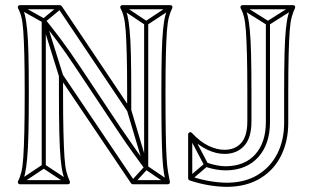

<svg xmlns="http://www.w3.org/2000/svg" viewBox="-20 -708 1206 746"><path d="M240 7 248 -7 154 -69Q153 -70 150.5 -70Q148 -70 146 -69L53 -7L61 7L154 -55Q156 -57 150 -57Q144 -57 146 -55ZM459 -687 451 -673 544 -611Q546 -610 548.5 -610Q551 -610 552 -611L646 -673L638 -687L544 -625Q542 -624 548 -624Q554 -624 552 -625ZM61 -687 53 -673 146 -621Q148 -620 151 -620.5Q154 -621 155 -622L218 -674L208 -686L145 -634Q143 -633 149.5 -633.5Q156 -634 154 -635ZM628 7 636 -7 552 -64Q550 -66 547 -65Q544 -64 542 -62L490 -5L502 5L554 -52Q556 -54 548.5 -53Q541 -52 544 -50ZM142 -62H158V-628Q158 -634 149 -631Q140 -628 144 -623Q170 -591 202 -548.5Q234 -506 279 -438Q279 -438 279 -438Q279 -438 279 -438L432 -208Q432 -208 432 -208Q432 -208 432 -208Q472 -148 497.5 -113Q523 -78 542 -52Q545 -48 550.5 -49.5Q556 -51 556 -57V-618H540V-57Q540 -51 549 -54.5Q558 -58 554 -62Q535 -88 510.5 -123Q486 -158 446 -216Q446 -216 446 -216Q446 -216 446 -216L293 -446Q293 -446 293 -446Q293 -446 293 -446Q247 -515 214.5 -558Q182 -601 156 -633Q152 -638 147 -636Q142 -634 142 -628ZM490 -281 474 -277 540 -55 556 -59ZM158 -630 142 -626 209 -412 225 -416ZM640 -2Q636 -21 632.5 -42.5Q629 -64 627 -99.5Q625 -135 624 -194.5Q623 -254 623 -349Q623 -438 624.5 -495Q626 -552 628.5 -587Q631 -622 636.5 -642Q642 -662 649 -676Q651 -681 649 -684.5Q647 -688 642 -688H455Q451 -688 448.5 -684.5Q446 -681 448 -676Q456 -662 461 -642Q466 -622 468.5 -587Q471 -552 472.5 -495Q474 -438 474 -349V-279L489 -283L220 -684Q217 -688 213 -688H57Q53 -688 50.5 -684.5Q48 -681 50 -676Q58 -662 63 -642Q68 -622 70.5 -587Q73 -552 74.5 -495Q76 -438 76 -349Q76 -255 74.5 -194.5Q73 -134 70.5 -97Q68 -60 63 -39.5Q58 -19 50 -4Q48 0 50.5 4Q53 8 57 8H244Q249 8 251 4Q253 0 251 -4Q244 -19 238.5 -39.5Q233 -60 230.5 -97Q228 -134 226.5 -194.5Q225 -255 225 -349V-414L210 -410L489 4Q492 8 496 8H632Q636 8 638.5 5Q641 2 640 -2ZM624 2 632 -8H496L503 -4L224 -418Q220 -423 214.5 -421.5Q209 -420 209 -414V-349Q209 -253 210.5 -191Q212 -129 215.5 -91.5Q219 -54 224.5 -32.5Q230 -11 237 4L244 -8H57L64 4Q72 -11 77 -32.5Q82 -54 85.5 -91.5Q89 -129 90.5 -191Q92 -253 92 -349Q92 -440 90.5 -498.5Q89 -557 85.5 -592.5Q82 -628 77 -648.5Q72 -669 64 -684L57 -672H213L206 -676L475 -275Q479 -270 484.5 -271.5Q490 -273 490 -279V-349Q490 -440 488.5 -498.5Q487 -557 483.5 -592.5Q480 -628 475 -648.5Q470 -669 462 -684L455 -672H642L635 -684Q628 -669 622.5 -648.5Q617 -628 613.5 -592.5Q610 -557 608.5 -498.5Q607 -440 607 -349Q607 -253 608 -193Q609 -133 611 -97Q613 -61 616.5 -39Q620 -17 624 2ZM926 -687 918 -673 1017 -611Q1019 -610 1021.5 -610Q1024 -610 1025 -611L1123 -673L1115 -687L1017 -625Q1015 -624 1021 -624Q1027 -624 1025 -625ZM1029 -618H1013V-234Q1013 -234 1013 -234Q1013 -234 1013 -234Q1013 -155 972.5 -109Q932 -63 858 -62Q858 -62 858 -62Q858 -62 858 -62Q841 -62 822.5 -65.5Q804 -69 784 -76L778 -60Q799 -53 819 -49.5Q839 -46 858 -46Q858 -46 858 -46Q858 -46 858 -46Q938 -47 983.5 -97.5Q1029 -148 1029 -234Q1029 -234 1029 -234Q1029 -234 1029 -234ZM714 -21 724 -9 786 -62Q788 -64 789 -66.5Q790 -69 788 -72L726 -190L712 -182L774 -64Q776 -62 777 -69Q778 -76 776 -74ZM711 -186V-15Q711 -13 712.5 -10.5Q714 -8 717 -7Q756 6 793.5 12Q831 18 864 18Q939 17 992 -15.5Q1045 -48 1072.5 -104Q1100 -160 1100 -231V-349Q1100 -438 1101.5 -495Q1103 -552 1105.5 -587Q1108 -622 1113.5 -642Q1119 -662 1126 -676Q1128 -681 1126 -684.5Q1124 -688 1119 -688H922Q918 -688 915.5 -684.5Q913 -681 915 -676Q923 -662 928 -642Q933 -622 935.5 -587Q938 -552 939.5 -495Q941 -438 941 -349V-236Q941 -180 917.5 -153Q894 -126 852 -126Q823 -126 791 -141Q759 -156 725 -192Q721 -196 716 -193.5Q711 -191 711 -186ZM727 -186 713 -180Q750 -143 785 -126.5Q820 -110 852 -110Q900 -110 928.5 -141Q957 -172 957 -236V-349Q957 -440 955.5 -498.5Q954 -557 950.5 -592.5Q947 -628 942 -648.5Q937 -669 929 -684L922 -672H1119L1112 -684Q1105 -669 1099.5 -648.5Q1094 -628 1090.5 -592.5Q1087 -557 1085.5 -498.5Q1084 -440 1084 -349V-231Q1084 -164 1058 -112Q1032 -60 983 -29.5Q934 1 864 2Q833 2 796.5 -4Q760 -10 721 -23L727 -15Z"/></svg>

Font: Tilt Prism
Style: Regular
Weight: 400
Version: Version 1.000